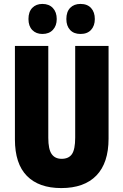

<svg xmlns="http://www.w3.org/2000/svg" viewBox="-20 -948 628 978"><path d="M533 -242Q533 -118 471 -54Q409 10 292 10Q178 10 117 -52Q56 -114 56 -238V-714H226V-246Q226 -188 243 -163.5Q260 -139 294 -139Q330 -139 346.5 -163Q363 -187 363 -247V-714H533ZM125 -851Q125 -888 144.5 -908Q164 -928 196 -928Q230 -928 249.5 -907Q269 -886 269 -851Q269 -817 249.5 -796Q230 -775 196 -775Q164 -775 144.5 -795Q125 -815 125 -851ZM318 -851Q318 -888 337.5 -908Q357 -928 390 -928Q425 -928 444 -907Q463 -886 463 -851Q463 -817 444 -796Q425 -775 390 -775Q356 -775 337 -795.5Q318 -816 318 -851Z"/></svg>

Font: Noto Sans Tamil ExtraCondensed Black
Style: Regular
Weight: 900
Width: 2
Designer: Jelle Bosma - Monotype Design Team
Foundry: Monotype Imaging Inc.
Version: Version 2.004; ttfautohint (v1.8.4.7-5d5b)